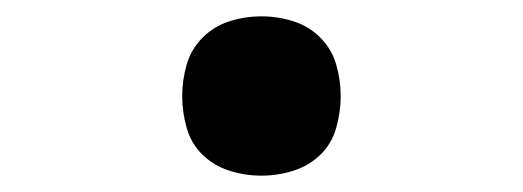

<svg xmlns="http://www.w3.org/2000/svg" viewBox="-20 -207 640 235"><path d="M300 8Q280 8 261 2Q242 -4 228 -17.5Q214 -31 208.5 -50.5Q203 -70 203 -89Q203 -109 208.5 -128Q214 -147 228 -161Q242 -175 261 -181Q280 -187 300 -187Q320 -187 339 -181Q358 -175 372 -161Q386 -147 391.5 -128Q397 -109 397 -89Q397 -70 391.5 -50.5Q386 -31 372 -17.5Q358 -4 339 2Q320 8 300 8Z"/></svg>

Font: Iosevka Curly Slab Extended
Style: Bold
Weight: 700
Width: 7
Monospace: yes
Designer: Belleve Invis
Foundry: Belleve Invis
Version: Version 11.1.0; ttfautohint (v1.8.3)